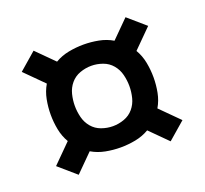

<svg xmlns="http://www.w3.org/2000/svg" viewBox="-84 -654 669 628"><g transform="rotate(-20 250.0 -340.0)"><path d="M90 -124 30 -176 94 -240Q81 -262 76 -288Q71 -314 71 -340Q71 -366 76 -392Q81 -418 94 -440L30 -504L90 -556L150 -496Q172 -509 198 -514Q224 -519 250 -519Q276 -519 302 -514Q328 -509 350 -496L410 -556L470 -504L406 -440Q419 -418 424 -392Q429 -366 429 -340Q429 -314 424 -288Q419 -262 406 -240L470 -176L410 -124L350 -184Q328 -171 302 -166Q276 -161 250 -161Q224 -161 198 -166Q172 -171 150 -184ZM250 -235Q270 -235 289.5 -242Q309 -249 322 -264.5Q335 -280 340 -300Q345 -320 345 -340Q345 -360 340 -380Q335 -400 322 -415.5Q309 -431 289.5 -438Q270 -445 250 -445Q230 -445 210.5 -438Q191 -431 178 -415.5Q165 -400 160 -380Q155 -360 155 -340Q155 -320 160 -300Q165 -280 178 -264.5Q191 -249 210.5 -242Q230 -235 250 -235Z"/></g></svg>

Font: Iosevka Term Curly Semibold
Style: Regular
Weight: 600
Designer: Belleve Invis
Foundry: Belleve Invis
Version: Version 32.3.0